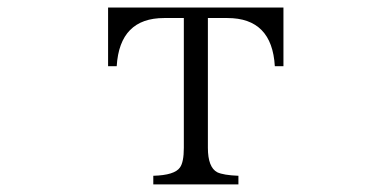

<svg xmlns="http://www.w3.org/2000/svg" viewBox="-20 -544 1040 510"><path d="M267.1 -523.9H732.9V-368.2H710Q702.6 -496.1 584 -496.1H532.2V-151.4Q532.2 -99.6 557.1 -86.4Q573.7 -78.6 613.3 -77.1V-54.2H387.2V-77.1Q443.8 -78.6 458 -99.1Q468.3 -113.3 468.3 -151.4V-496.1H416Q297.9 -496.1 290 -368.2H267.1Z"/></svg>

Font: I.Ming
Style: Regular
Weight: 400
Designer: Ichiten Fonts Project
Version: Version 5.10 Mar 24, 2018